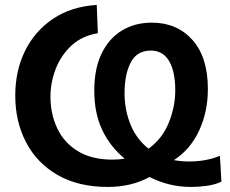

<svg xmlns="http://www.w3.org/2000/svg" viewBox="-20 -747 933 780"><path d="M419 12.5Q298 12.5 213.8 -36.2Q129.5 -85 85.8 -169Q42 -253 42 -359Q42 -459 81.5 -539.8Q121 -620.5 195.2 -670.5Q269.5 -720.5 373 -727L377.5 -612Q313 -601.5 270.2 -561.8Q227.5 -522 206.2 -466.8Q185 -411.5 185 -354.5Q185 -283.5 212.8 -225.2Q240.5 -167 296.5 -132.8Q352.5 -98.5 438 -98.5Q463 -98.5 486.5 -102.5Q428 -150.5 395.5 -218.5Q363 -286.5 363 -379.5Q363 -468 392.8 -529.5Q422.5 -591 475.2 -623Q528 -655 596.5 -655Q699 -655 761.8 -584.8Q824.5 -514.5 824.5 -385.5Q824.5 -293 788.8 -216.2Q753 -139.5 686.5 -96.5Q715.5 -91 747 -91Q782 -91 813 -96.5Q844 -102 873.5 -114L879.5 -9Q854.5 3 820.8 7.8Q787 12.5 756.5 12.5Q710 12.5 667.2 1.8Q624.5 -9 587.5 -28Q550.5 -7.5 507.5 2.5Q464.5 12.5 419 12.5ZM486 -367.5Q486 -301 510.2 -241.2Q534.5 -181.5 583.5 -143Q639 -183 665.5 -248Q692 -313 692 -380Q692 -456.5 667 -499Q642 -541.5 592.5 -541.5Q536.5 -541.5 511.2 -493.5Q486 -445.5 486 -367.5Z"/></svg>

Font: Heraclito SemiBold
Style: Regular
Weight: 600
Designer: Kostas Bartsokas (font) & Cristiano Sobral (main changes)
Foundry: Kostas Bartsokas (font) & Cristiano Sobral (main changes)
Version: Version 1.00;July 8, 2020;FontCreator 13.0.0.2655 64-bit